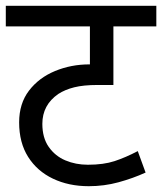

<svg xmlns="http://www.w3.org/2000/svg" viewBox="-20 -642 559 662"><path d="M519 -551H371V-349H316Q268 -349 236 -341Q204 -333 181 -318Q126 -280 126 -215Q126 -167 148 -135.5Q170 -104 205.5 -89Q241 -74 283 -74Q337 -74 375 -86.5Q413 -99 455 -121L482 -47Q438 -27 388.5 -13.5Q339 0 286 0Q217 0 162.5 -26Q108 -52 77 -101Q46 -150 46 -220Q46 -285 80 -329.5Q114 -374 169.5 -397Q225 -420 288 -420H290V-551H0V-622H519Z"/></svg>

Font: Go Noto Current
Style: Regular
Weight: 400
Designer: Monotype Design Team
Foundry: Monotype Imaging Inc.
Version: Version 2.007; ttfautohint (v1.8) -l 8 -r 50 -G 200 -x 14 -D